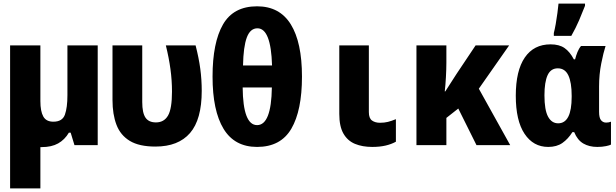

<svg xmlns="http://www.w3.org/2000/svg" viewBox="-20 -805 3418 1065"><path d="M211 11Q207 11 204 11V240H36V-553H204V-244Q204 -188 220 -159Q236 -130 276 -130Q326 -130 340 -169Q354 -208 354 -277V-553H522V0H393L372 -69H362Q339 -30 302.5 -9.5Q266 11 211 11Z M842 8Q752 8 700 -23.5Q648 -55 626 -113Q604 -171 604 -250V-553H769V-239Q769 -179 787 -152.5Q805 -126 845 -126Q890 -126 912 -164Q934 -202 934 -297Q934 -359 925.5 -421.5Q917 -484 900 -553H1065Q1083 -483 1091 -423Q1099 -363 1099 -301Q1099 -142 1034 -67Q969 8 842 8Z M1406 10Q1281 10 1220 -90.5Q1159 -191 1159 -380Q1159 -569 1217 -669.5Q1275 -770 1406 -770Q1531 -770 1593 -670Q1655 -570 1655 -380Q1655 -192 1596 -91Q1537 10 1406 10ZM1489 -442Q1483 -648 1408 -648Q1368 -648 1349 -597Q1330 -546 1328 -442ZM1406 -111Q1485 -111 1488 -320H1326Q1328 -111 1406 -111Z M2045 10Q1990 10 1949 -7Q1908 -24 1885 -64Q1862 -104 1862 -173V-553H2026V-183Q2026 -149 2043.5 -136.5Q2061 -124 2088 -124Q2112 -124 2132 -129Q2152 -134 2176 -144V-19Q2151 -5 2118.5 2.5Q2086 10 2045 10Z M2290 0V-553H2456V-458Q2456 -423 2453.5 -377.5Q2451 -332 2447 -298H2450Q2466 -323 2480.5 -345.5Q2495 -368 2513 -396L2618 -553H2804L2636 -313L2810 0H2623L2522 -203L2456 -151V0Z M3021 10Q2938 10 2889.5 -63Q2841 -136 2841 -274Q2841 -413 2891 -486Q2941 -559 3034 -559Q3082 -559 3111.5 -538.5Q3141 -518 3163 -476H3170Q3175 -496 3183 -516Q3191 -536 3203 -550H3339Q3327 -513 3315 -452.5Q3303 -392 3303 -326V-185Q3303 -151 3314 -138Q3325 -125 3342 -125Q3357 -125 3369 -130V-3Q3363 1 3341.5 5.5Q3320 10 3293 10Q3248 10 3215.5 -9Q3183 -28 3165 -72H3155Q3131 -34 3099.5 -12Q3068 10 3021 10ZM3076 -121Q3151 -121 3151 -268V-274Q3151 -348 3132.5 -387Q3114 -426 3074 -426Q3035 -426 3017.5 -388Q3000 -350 3000 -276Q3000 -195 3020 -158Q3040 -121 3076 -121ZM3052 -622Q3057 -641 3062.5 -671.5Q3068 -702 3072 -733.5Q3076 -765 3078 -785H3225V-773Q3210 -734 3192 -692Q3174 -650 3149 -606H3052Z"/></svg>

Font: Noto Sans Mono SemiCondensed Black
Style: Regular
Weight: 900
Width: 4
Designer: Monotype Design Team
Foundry: Monotype Imaging Inc.
Version: Version 2.014; ttfautohint (v1.8.4.7-5d5b)